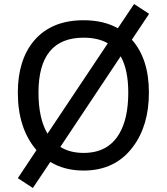

<svg xmlns="http://www.w3.org/2000/svg" viewBox="-20 -837 833 958"><path d="M724 -768 638 -639Q723 -543 723 -375Q723 -210 643 -104Q555 14 397 14Q302 14 231 -29L144 101L69 52L162 -88Q69 -196 69 -375Q69 -537 149 -633Q236 -736 397 -736Q497 -736 568 -696L649 -817ZM620 -375Q620 -490 582 -556L281 -104Q329 -74 397 -74Q518 -74 574 -168Q620 -244 620 -375ZM518 -621Q469 -649 397 -649Q172 -649 172 -375Q172 -246 217 -170Z"/></svg>

Font: Mingzat
Style: Regular
Weight: 400
Designer: Jason Glavy (Lepcha), Lorna Priest (Lepcha additions), Walt Agee (Sophia), Victor Gaultney (Sophia)
Foundry: SIL International
Version: Version 0.100